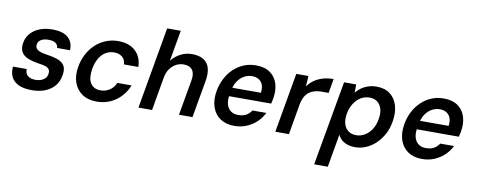

<svg xmlns="http://www.w3.org/2000/svg" viewBox="-74 -1083 4143 1666"><g transform="rotate(10 1997.0 -250.0)"><path d="M221 12Q145 12 100 -10.5Q55 -33 37 -72Q19 -111 24 -161H145Q144 -139 152.5 -121.5Q161 -104 181.5 -93Q202 -82 236 -82Q265 -82 286.5 -90.5Q308 -99 321.5 -114Q335 -129 338 -149Q343 -176 333 -191Q323 -206 300 -214Q277 -222 241 -226Q196 -233 162 -244Q128 -255 106.5 -273Q85 -291 77 -318.5Q69 -346 76 -384Q84 -429 114.5 -464Q145 -499 194 -518.5Q243 -538 307 -538Q400 -538 445 -498Q490 -458 487 -387H373Q372 -414 350.5 -429Q329 -444 289 -444Q247 -444 222.5 -429Q198 -414 194 -388Q191 -370 198 -356Q205 -342 227.5 -331.5Q250 -321 291 -315Q340 -308 375.5 -297.5Q411 -287 432.5 -269.5Q454 -252 461 -225Q468 -198 460 -157Q451 -103 418.5 -65.5Q386 -28 335.5 -8Q285 12 221 12Z M790 12Q715 12 663.5 -22.5Q612 -57 590 -118.5Q568 -180 582 -259Q593 -321 620.5 -372.5Q648 -424 688.5 -461Q729 -498 779.5 -518Q830 -538 886 -538Q982 -538 1037.5 -487Q1093 -436 1096 -347H969Q967 -389 939.5 -412Q912 -435 868 -435Q828 -435 794.5 -415Q761 -395 738 -356.5Q715 -318 705 -263Q698 -222 701 -189.5Q704 -157 718 -135Q732 -113 754 -101.5Q776 -90 806 -90Q837 -90 862.5 -100.5Q888 -111 908.5 -131Q929 -151 940 -179H1066Q1044 -122 1003 -78.5Q962 -35 908 -11.5Q854 12 790 12Z M1158 0 1284 -720H1404L1356 -448Q1389 -489 1435.5 -513.5Q1482 -538 1535 -538Q1599 -538 1638 -514Q1677 -490 1690.5 -442.5Q1704 -395 1691 -324L1634 0H1515L1570 -313Q1581 -373 1557 -405Q1533 -437 1480 -437Q1445 -437 1414 -420.5Q1383 -404 1360.5 -373Q1338 -342 1330 -299L1278 0Z M2003 12Q1929 12 1879 -22Q1829 -56 1808 -117.5Q1787 -179 1801 -260Q1812 -321 1838.5 -372Q1865 -423 1905 -460.5Q1945 -498 1994 -518Q2043 -538 2100 -538Q2177 -538 2225 -504Q2273 -470 2291 -411.5Q2309 -353 2296 -280Q2295 -270 2292 -259Q2289 -248 2286 -234H1883L1897 -311H2182Q2188 -353 2177 -381.5Q2166 -410 2141.5 -425Q2117 -440 2083 -440Q2047 -440 2013.5 -422Q1980 -404 1956 -368Q1932 -332 1922 -277L1917 -248Q1908 -197 1918.5 -161Q1929 -125 1955 -106Q1981 -87 2019 -87Q2064 -87 2091.5 -103Q2119 -119 2137 -147H2259Q2237 -102 2199.5 -66Q2162 -30 2112 -9Q2062 12 2003 12Z M2364 0 2456 -526H2563L2557 -433Q2582 -468 2615.5 -491Q2649 -514 2691.5 -526Q2734 -538 2783 -538L2761 -412H2694Q2667 -412 2640.5 -405Q2614 -398 2592 -382.5Q2570 -367 2554.5 -339.5Q2539 -312 2531 -272L2484 0Z M2745 220 2877 -526H2984L2983 -453Q3002 -477 3028 -496Q3054 -515 3088 -526.5Q3122 -538 3164 -538Q3236 -538 3282.5 -502Q3329 -466 3347 -404Q3365 -342 3351 -262Q3341 -202 3314.5 -152Q3288 -102 3250 -65.5Q3212 -29 3165.5 -8.5Q3119 12 3069 12Q3030 12 3000 2Q2970 -8 2949 -26.5Q2928 -45 2916 -71L2865 220ZM3059 -92Q3099 -92 3134.5 -113Q3170 -134 3195 -172.5Q3220 -211 3228 -263Q3238 -315 3226.5 -353.5Q3215 -392 3187.5 -413Q3160 -434 3119 -434Q3077 -434 3042 -413Q3007 -392 2982.5 -353.5Q2958 -315 2948 -263Q2939 -211 2950 -172.5Q2961 -134 2989 -113Q3017 -92 3059 -92Z M3657 12Q3583 12 3533 -22Q3483 -56 3462 -117.5Q3441 -179 3455 -260Q3466 -321 3492.5 -372Q3519 -423 3559 -460.5Q3599 -498 3648 -518Q3697 -538 3754 -538Q3831 -538 3879 -504Q3927 -470 3945 -411.5Q3963 -353 3950 -280Q3949 -270 3946 -259Q3943 -248 3940 -234H3537L3551 -311H3836Q3842 -353 3831 -381.5Q3820 -410 3795.5 -425Q3771 -440 3737 -440Q3701 -440 3667.5 -422Q3634 -404 3610 -368Q3586 -332 3576 -277L3571 -248Q3562 -197 3572.5 -161Q3583 -125 3609 -106Q3635 -87 3673 -87Q3718 -87 3745.5 -103Q3773 -119 3791 -147H3913Q3891 -102 3853.5 -66Q3816 -30 3766 -9Q3716 12 3657 12Z"/></g></svg>

Font: DM Sans 9pt SemiBold
Style: Italic
Weight: 600
Italic angle: -10°
Version: Version 4.004;gftools[0.9.30]